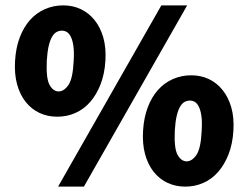

<svg xmlns="http://www.w3.org/2000/svg" viewBox="-20 -682 910 714"><path d="M193 -248Q157 -248 127 -262Q97 -276 75.5 -303Q54 -330 43.5 -368.5Q33 -407 36 -456Q39 -505 53.5 -543Q68 -581 91.5 -607.5Q115 -634 147 -648Q179 -662 215 -662Q251 -662 280.5 -648Q310 -634 331.5 -607.5Q353 -581 364 -543Q375 -505 372 -456Q369 -407 354 -368.5Q339 -330 315.5 -303Q292 -276 260.5 -262Q229 -248 193 -248ZM198 -342Q218 -342 234.5 -366Q251 -390 254 -456Q256 -489 253 -510.5Q250 -532 243.5 -545Q237 -558 228.5 -563Q220 -568 210 -568Q200 -568 190.5 -563Q181 -558 173.5 -545Q166 -532 161 -510.5Q156 -489 154 -456Q151 -390 164.5 -366Q178 -342 198 -342ZM196 12 580 -662H676L292 12ZM669 12Q633 12 603 -2Q573 -16 551.5 -43Q530 -70 519.5 -108.5Q509 -147 512 -196Q515 -245 529.5 -283Q544 -321 567.5 -347.5Q591 -374 623 -388Q655 -402 691 -402Q727 -402 756.5 -388Q786 -374 807.5 -347.5Q829 -321 840 -283Q851 -245 848 -196Q845 -147 830 -108.5Q815 -70 791.5 -43Q768 -16 736.5 -2Q705 12 669 12ZM674 -82Q694 -82 710.5 -106Q727 -130 730 -196Q732 -229 729 -250.5Q726 -272 719.5 -285Q713 -298 704.5 -303Q696 -308 686 -308Q676 -308 666.5 -303Q657 -298 649.5 -285Q642 -272 637 -250.5Q632 -229 630 -196Q627 -130 640.5 -106Q654 -82 674 -82Z"/></svg>

Font: Kilde Sans Black
Style: Regular
Weight: 900
Italic angle: -3°
Designer: Paul D. Hunt
Foundry: Adobe Systems Incorporated
Version: Version 1.050;PS Version 1.000;hotconv 1.0.70;makeotf.lib2.5